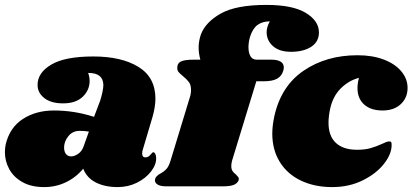

<svg xmlns="http://www.w3.org/2000/svg" viewBox="-23 -759 1680 782"><path d="M610 -357Q610 -324 598 -282L557 -144Q556 -140 556 -134Q556 -118 569 -118Q581 -118 589.5 -128.5Q598 -139 601 -139Q606 -139 609.5 -132Q613 -125 613 -116Q614 -89 592.5 -61Q571 -33 535 -15Q499 3 456 3Q404 3 367 -16Q330 -35 316 -72Q286 -36 245 -16.5Q204 3 157 3Q104 3 68 -17.5Q32 -38 14.5 -70.5Q-3 -103 -3 -139Q-3 -155 0 -170Q16 -239 69.5 -274Q123 -309 197 -309Q280 -309 360 -283L385 -349Q398 -391 398 -414Q397 -438 382 -450Q367 -462 336 -462Q342 -446 342 -429Q342 -392 314 -365Q286 -338 234 -338Q185 -338 157.5 -359.5Q130 -381 130 -413Q130 -463 186 -496Q242 -529 357 -529Q472 -529 541 -486.5Q610 -444 610 -357ZM238 -158Q238 -142 245.5 -132Q253 -122 267 -122Q280 -122 295.5 -132.5Q311 -143 318 -164L339 -223Q322 -226 301 -226Q273 -226 255.5 -204.5Q238 -183 238 -158Z M1276 -627Q1276 -589 1244.5 -568.5Q1213 -548 1162 -548Q1115 -548 1089 -571Q1063 -594 1063 -628Q1063 -649 1076 -672Q1046 -672 1026 -657.5Q1006 -643 995 -608Q989 -586 989 -567Q989 -543 997.5 -529.5Q1006 -516 1022 -516H1081Q1133 -516 1133 -484Q1133 -480 1131 -472Q1125 -450 1106.5 -439Q1088 -428 1051 -428H1021L922 -104Q919 -92 919 -83Q919 -70 924 -62.5Q929 -55 938 -48Q945 -41 948 -36.5Q951 -32 949 -25Q944 -12 929 -6Q914 0 883 0H655Q629 0 617 -8.5Q605 -17 609 -31Q613 -43 630 -52Q645 -60 655 -71Q665 -82 672 -106L750 -362Q755 -377 755 -393Q755 -413 746.5 -424.5Q738 -436 721 -450Q710 -459 704.5 -465.5Q699 -472 699 -481Q698 -500 712.5 -508Q727 -516 768 -516H793Q786 -541 786 -566Q786 -591 795 -618Q814 -669 876.5 -704Q939 -739 1062 -739Q1169 -739 1222.5 -706.5Q1276 -674 1276 -627Z M1637 -401Q1637 -361 1609.5 -335Q1582 -309 1535 -309Q1487 -309 1460 -333.5Q1433 -358 1433 -400Q1433 -420 1439 -442Q1397 -431 1364.5 -398.5Q1332 -366 1321 -313Q1315 -283 1315 -259Q1315 -205 1345 -177Q1375 -149 1431 -149Q1463 -149 1486 -155.5Q1509 -162 1533 -173Q1553 -183 1562 -183Q1568 -183 1570 -180.5Q1572 -178 1572 -170Q1573 -133 1541.5 -92.5Q1510 -52 1454.5 -24.5Q1399 3 1330 3Q1258 3 1202.5 -23.5Q1147 -50 1116.5 -99.5Q1086 -149 1086 -215Q1086 -246 1094 -284Q1121 -408 1213.5 -471Q1306 -534 1433 -534Q1494 -534 1540 -516.5Q1586 -499 1611.5 -468.5Q1637 -438 1637 -401Z"/></svg>

Font: Shrikhand
Style: Regular
Weight: 400
Italic angle: -14°
Designer: Jonny Pinhorn
Foundry: Jonny Pinhorn
Version: Version 1.001;PS 1.001;hotconv 1.0.88;makeotf.lib2.5.647800